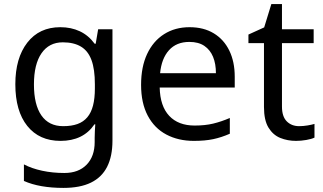

<svg xmlns="http://www.w3.org/2000/svg" viewBox="-20 -679 1580 939"><path d="M275 -546Q328 -546 370.5 -526Q413 -506 443 -465H448L460 -536H530V9Q530 85 504 136.5Q478 188 425 214Q372 240 290 240Q232 240 183.5 231.5Q135 223 97 206V125Q135 145 186 156Q237 167 295 167Q364 167 403.5 126.5Q443 86 443 16V-5Q443 -17 444 -39.5Q445 -62 446 -71H442Q414 -30 372.5 -10Q331 10 276 10Q172 10 113.5 -63Q55 -136 55 -267Q55 -395 113.5 -470.5Q172 -546 275 -546ZM287 -472Q220 -472 183 -418.5Q146 -365 146 -266Q146 -167 182.5 -114.5Q219 -62 289 -62Q330 -62 359 -72.5Q388 -83 407 -105.5Q426 -128 435 -163Q444 -198 444 -246V-267Q444 -340 427.5 -385Q411 -430 376 -451Q341 -472 287 -472Z M907 -546Q976 -546 1025.5 -516Q1075 -486 1101.5 -431.5Q1128 -377 1128 -304V-251H761Q763 -160 807.5 -112.5Q852 -65 932 -65Q983 -65 1022.5 -74.5Q1062 -84 1104 -102V-25Q1063 -7 1023 1.5Q983 10 928 10Q852 10 793.5 -21Q735 -52 702.5 -113.5Q670 -175 670 -264Q670 -352 699.5 -415Q729 -478 782.5 -512Q836 -546 907 -546ZM906 -474Q843 -474 806.5 -433.5Q770 -393 763 -321H1036Q1036 -367 1022 -401Q1008 -435 979.5 -454.5Q951 -474 906 -474Z M1443 -62Q1463 -62 1484 -65.5Q1505 -69 1518 -73V-6Q1504 1 1478 5.5Q1452 10 1428 10Q1386 10 1350.5 -4.5Q1315 -19 1293 -55Q1271 -91 1271 -156V-468H1195V-510L1272 -545L1307 -659H1359V-536H1514V-468H1359V-158Q1359 -109 1382.5 -85.5Q1406 -62 1443 -62Z"/></svg>

Font: malayalam115
Style: Regular
Weight: 400
Designer: Jelle Bosma - Monotype Design Team
Foundry: Monotype Imaging Inc.
Version: Version 2.103